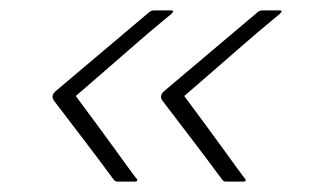

<svg xmlns="http://www.w3.org/2000/svg" viewBox="-20 -521 607 370"><path d="M415 -171Q411 -171 408 -175Q380 -213 351 -251Q322 -289 293 -327Q286 -337 297 -346Q342 -384 387 -422Q432 -460 477 -498Q480 -500 482 -500.5Q484 -501 485 -501Q489 -501 503.5 -501Q518 -501 518 -501Q524 -501 522.5 -498.5Q521 -496 519 -494Q518 -493 498.5 -477Q479 -461 452 -437.5Q425 -414 398 -390.5Q371 -367 353 -351.5Q335 -336 335 -336Q335 -336 346.5 -320.5Q358 -305 375 -282Q392 -259 409 -235.5Q426 -212 438 -195.5Q450 -179 451 -178Q453 -177 453.5 -174Q454 -171 448 -171Q448 -171 433.5 -171Q419 -171 415 -171ZM206 -171Q202 -171 199 -175Q171 -213 142 -251Q113 -289 84 -327Q77 -337 88 -346Q133 -384 178 -422Q223 -460 268 -498Q271 -500 273 -500.5Q275 -501 276 -501Q280 -501 294.5 -501Q309 -501 309 -501Q315 -501 313.5 -498.5Q312 -496 310 -494Q309 -493 289.5 -477Q270 -461 243 -437.5Q216 -414 189 -390.5Q162 -367 144 -351.5Q126 -336 126 -336Q126 -336 137.5 -320.5Q149 -305 166 -282Q183 -259 200 -235.5Q217 -212 229 -195.5Q241 -179 242 -178Q244 -177 244.5 -174Q245 -171 239 -171Q239 -171 224.5 -171Q210 -171 206 -171Z"/></svg>

Font: Glory Thin Thin
Style: Italic
Weight: 250
Italic angle: -12°
Version: Version 1.011